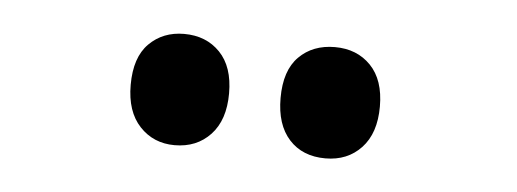

<svg xmlns="http://www.w3.org/2000/svg" viewBox="-26 -780 560 208"><g transform="rotate(5 254.0 -675.5)"><path d="M115 -676Q115 -706 130 -721Q145 -736 168 -736Q192 -736 207 -720.5Q222 -705 222 -676Q222 -647 207 -631Q192 -615 168 -615Q145 -615 130 -631Q115 -647 115 -676ZM278 -676Q278 -706 293 -721Q308 -736 332 -736Q356 -736 371 -720.5Q386 -705 386 -676Q386 -647 371 -631Q356 -615 332 -615Q307 -615 292.5 -631Q278 -647 278 -676Z"/></g></svg>

Font: Noto Sans Gurmukhi ExtraCondensed SemiBold
Style: Regular
Weight: 600
Width: 2
Designer: Jelle Bosma - Monotype Design Team
Foundry: Monotype Imaging Inc.
Version: Version 2.004; ttfautohint (v1.8.4.7-5d5b)